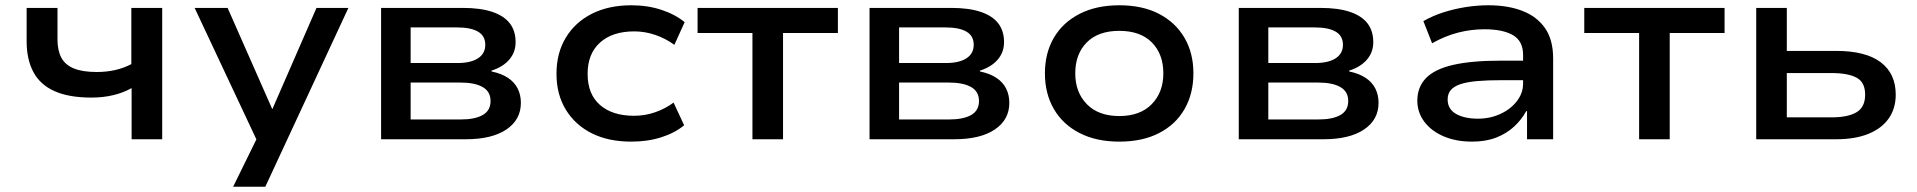

<svg xmlns="http://www.w3.org/2000/svg" viewBox="-20 -528 7268 728"><path d="M479 0V-194Q447 -176 408.5 -167Q370 -158 327 -158Q241 -158 186.5 -182.5Q132 -207 106.5 -255Q81 -303 81 -371V-498H198V-378Q198 -337 212.5 -309.5Q227 -282 260 -268.5Q293 -255 347 -255Q384 -255 417 -262.5Q450 -270 478 -285V-498H595V0Z M864 180 974 -44V47L718 -498H843L1012 -115H1013L1180 -498H1301L986 180Z M1425 0V-498H1735Q1802 -498 1846.5 -483Q1891 -468 1913 -439.5Q1935 -411 1935 -368Q1935 -330 1911 -302Q1887 -274 1843 -260L1844 -257Q1882 -249 1906.5 -232.5Q1931 -216 1943 -192Q1955 -168 1955 -138Q1955 -74 1900 -37Q1845 0 1746 0ZM1537 -75H1726Q1781 -75 1810.5 -92Q1840 -109 1840 -145Q1840 -181 1810 -198Q1780 -215 1726 -215H1537ZM1537 -289H1714Q1765 -289 1792.5 -307Q1820 -325 1820 -358Q1820 -392 1792.5 -408Q1765 -424 1714 -424H1537Z M2373 9Q2287 9 2224 -22.5Q2161 -54 2125.5 -112Q2090 -170 2090 -248Q2090 -327 2125.5 -385.5Q2161 -444 2224.5 -476Q2288 -508 2374 -508Q2436 -508 2488.5 -490.5Q2541 -473 2576 -444L2537 -358Q2504 -382 2465 -395.5Q2426 -409 2385 -409Q2302 -409 2255 -366.5Q2208 -324 2208 -248Q2208 -171 2255 -130Q2302 -89 2384 -89Q2426 -89 2464.5 -102.5Q2503 -116 2534 -139L2574 -53Q2539 -24 2487.5 -7.5Q2436 9 2373 9Z M2833 0V-403H2625V-498H3157V-403H2949V0Z M3277 0V-498H3587Q3654 -498 3698.5 -483Q3743 -468 3765 -439.5Q3787 -411 3787 -368Q3787 -330 3763 -302Q3739 -274 3695 -260L3696 -257Q3734 -249 3758.5 -232.5Q3783 -216 3795 -192Q3807 -168 3807 -138Q3807 -74 3752 -37Q3697 0 3598 0ZM3389 -75H3578Q3633 -75 3662.5 -92Q3692 -109 3692 -145Q3692 -181 3662 -198Q3632 -215 3578 -215H3389ZM3389 -289H3566Q3617 -289 3644.5 -307Q3672 -325 3672 -358Q3672 -392 3644.5 -408Q3617 -424 3566 -424H3389Z M4224 9Q4137 9 4073.5 -23.5Q4010 -56 3976 -114.5Q3942 -173 3942 -250Q3942 -327 3976 -385Q4010 -443 4073.5 -475.5Q4137 -508 4224 -508Q4312 -508 4374.5 -475.5Q4437 -443 4471 -385Q4505 -327 4505 -250Q4505 -173 4471.5 -114.5Q4438 -56 4375 -23.5Q4312 9 4224 9ZM4224 -88Q4303 -88 4347 -133Q4391 -178 4391 -250Q4391 -323 4347.5 -367Q4304 -411 4224 -411Q4144 -411 4100.5 -367Q4057 -323 4057 -250Q4057 -178 4101 -133Q4145 -88 4224 -88Z M4677 0V-498H4987Q5054 -498 5098.5 -483Q5143 -468 5165 -439.5Q5187 -411 5187 -368Q5187 -330 5163 -302Q5139 -274 5095 -260L5096 -257Q5134 -249 5158.5 -232.5Q5183 -216 5195 -192Q5207 -168 5207 -138Q5207 -74 5152 -37Q5097 0 4998 0ZM4789 -75H4978Q5033 -75 5062.5 -92Q5092 -109 5092 -145Q5092 -181 5062 -198Q5032 -215 4978 -215H4789ZM4789 -289H4966Q5017 -289 5044.5 -307Q5072 -325 5072 -358Q5072 -392 5044.5 -408Q5017 -424 4966 -424H4789Z M5561 9Q5501 9 5454 -11Q5407 -31 5380.5 -66.5Q5354 -102 5354 -146Q5354 -198 5387 -232Q5420 -266 5490 -282Q5560 -298 5669 -298H5773V-224H5675Q5619 -224 5580 -220.5Q5541 -217 5516.5 -208.5Q5492 -200 5480.5 -186Q5469 -172 5469 -151Q5469 -114 5501 -96Q5533 -78 5584 -78Q5630 -78 5669 -96Q5708 -114 5731.5 -144.5Q5755 -175 5755 -211V-320Q5755 -372 5717 -394.5Q5679 -417 5608 -417Q5558 -417 5509 -404.5Q5460 -392 5410 -364L5377 -448Q5412 -468 5452.5 -481Q5493 -494 5536.5 -501Q5580 -508 5624 -508Q5698 -508 5753 -486.5Q5808 -465 5838.5 -421Q5869 -377 5869 -306V0H5770V-106L5767 -107Q5750 -75 5721.5 -48.5Q5693 -22 5653.5 -6.5Q5614 9 5561 9Z M6195 0V-403H5987V-498H6519V-403H6311V0Z M6639 0V-498H6755V-335H6942Q7054 -335 7111 -292Q7168 -249 7168 -169Q7168 -117 7141.5 -79Q7115 -41 7064.5 -20.5Q7014 0 6942 0ZM6755 -83H6924Q6987 -83 7019.5 -102.5Q7052 -122 7052 -169Q7052 -216 7019.5 -233.5Q6987 -251 6924 -251H6755Z"/></svg>

Font: Nunito Sans 7pt SemiExpanded SemiBold
Style: Regular
Weight: 600
Width: 6
Designer: Vernon Adams
Foundry: Vernon Adams
Version: Version 3.101;gftools[0.9.27]